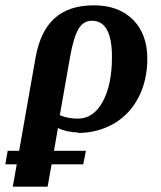

<svg xmlns="http://www.w3.org/2000/svg" viewBox="-71 -490 606 722"><path d="M221 10 222 8Q203 8 180 3Q159 -2 147 -9L132 77H252L242 128H123L108 212H-23L-8 128H-51L-42 77H1L63 -275Q81 -374 135 -422Q189 -470 282 -470Q375 -470 429 -416Q483 -362 483 -269Q483 -188 450 -124Q417 -60 357 -25Q296 10 221 10ZM222 -44Q280 -44 315 -107Q350 -171 350 -276Q350 -412 275 -412Q242 -412 224 -381Q205 -348 192 -273L154 -57Q183 -44 222 -44Z"/></svg>

Font: Libra Serif Modern
Style: Bold Italic
Weight: 700
Italic angle: -12°
Designer: Stefan Peev, Context Ltd
Foundry: Stefan Peev, Context Ltd
Version: Version 1.000